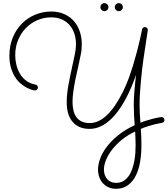

<svg xmlns="http://www.w3.org/2000/svg" viewBox="-20 -781 1054 1207"><path d="M1013.7 -26.4Q1013.7 -10.7 994.6 -7.8Q993.7 -7.8 982.2 -5.9Q970.7 -3.9 952.9 0.5Q935.1 4.9 912.1 12Q889.2 19 865.2 29.3Q867.2 55.7 868.2 81.8Q869.1 107.9 869.1 133.3Q869.1 184.6 861.3 233.4Q853.5 282.2 835 320.6Q816.4 358.9 785.6 382.3Q754.9 405.8 709.5 405.8Q683.1 405.8 662.1 396.2Q641.1 386.7 626.5 370.4Q611.8 354 604 332Q596.2 310.1 596.2 285.2Q596.2 252.4 609.9 215.3Q623.5 178.2 651.9 140.9Q680.2 103.5 723.6 68.6Q767.1 33.7 826.7 5.9Q824.2 -24.9 822.5 -58.8Q820.8 -92.8 820.8 -124.5Q820.8 -140.6 821.8 -161.4Q822.8 -182.1 824.7 -206.1Q826.7 -230 829.3 -256.3Q832 -282.7 835 -310.1Q806.2 -227.1 772.5 -163.6Q738.8 -100.1 701.9 -57.4Q665 -14.6 625 7.3Q585 29.3 543.5 29.3Q506.8 29.3 480 17.3Q453.1 5.4 435.1 -16.4Q417 -38.1 408.2 -68.8Q399.4 -99.6 399.4 -137.7Q399.4 -188.5 410.2 -246.3Q420.9 -304.2 434.1 -363.8Q441.9 -399.4 449.7 -435.5Q457.5 -471.7 457.5 -503.9Q457.5 -539.6 447.3 -570.3Q437 -601.1 417.2 -623.5Q397.5 -646 368.7 -658.9Q339.8 -671.9 302.7 -671.9Q255.9 -671.9 214.6 -654.1Q173.3 -636.2 142.6 -604.5Q111.8 -572.8 93.8 -529.3Q75.7 -485.8 75.7 -434.6Q75.7 -403.8 83 -373.3Q90.3 -342.8 105.7 -317.1Q121.1 -291.5 145 -273.4Q168.9 -255.4 202.1 -249.5Q209 -248.5 213.6 -243.2Q218.3 -237.8 218.3 -231Q218.3 -223.6 212.9 -218Q207.5 -212.4 200.2 -212.4Q194.8 -212.4 180.7 -216.3Q166.5 -220.2 148.7 -229.5Q130.9 -238.8 111.3 -254.6Q91.8 -270.5 75.9 -294.9Q60.1 -319.3 49.6 -352.8Q39.1 -386.2 39.1 -431.2Q39.1 -492.7 59.8 -543.7Q80.6 -594.7 116.2 -631.3Q151.9 -668 200 -688.2Q248 -708.5 302.2 -708.5Q347.7 -708.5 383.5 -692.6Q419.4 -676.8 443.8 -649.2Q468.3 -621.6 481.2 -584Q494.1 -546.4 494.1 -502.9Q494.1 -486.8 492.7 -470Q491.2 -453.1 487.3 -435.5Q480 -397.9 470.9 -358.9Q461.9 -319.8 454.1 -281.7Q446.3 -243.7 441.2 -207.5Q436 -171.4 436 -139.6Q436 -111.3 441.7 -87.2Q447.3 -63 460 -45.2Q472.7 -27.3 493.2 -17.3Q513.7 -7.3 543.9 -7.3Q599.1 -7.3 651.6 -56.6Q704.1 -106 752.9 -204.1Q771.5 -241.2 787.6 -284.7Q803.7 -328.1 816.9 -371.6Q830.1 -415 840.6 -455.1Q851.1 -495.1 858.2 -526.1Q865.2 -557.1 869.1 -576.2Q873 -595.2 873 -595.7Q874 -602.5 879.2 -606.7Q884.3 -610.8 890.6 -610.8Q898.9 -610.8 904.1 -605.2Q909.2 -599.6 909.2 -592.8Q909.2 -590.8 906.7 -575Q904.3 -559.1 900.4 -533.4Q896.5 -507.8 891.4 -474.1Q886.2 -440.4 880.9 -403.3Q877 -375.5 872.8 -339.6Q868.7 -303.7 865.2 -265.6Q861.8 -227.5 859.6 -189.9Q857.4 -152.3 857.4 -121.1Q857.4 -94.7 858.9 -66.2Q860.4 -37.6 862.8 -9.3Q882.8 -17.6 903.6 -23.9Q924.3 -30.3 942.4 -34.9Q960.4 -39.6 974.1 -42Q987.8 -44.4 993.2 -44.9Q1002.9 -45.9 1008.3 -40.3Q1013.7 -34.7 1013.7 -26.4ZM829.6 45.9Q782.7 67.4 746.3 97.2Q710 127 684.8 159.4Q659.7 191.9 646.5 224.6Q633.3 257.3 633.3 285.2Q633.3 302.7 638.4 317.9Q643.6 333 653.3 344.5Q663.1 356 677.2 362.3Q691.4 368.7 709 368.7Q735.4 368.7 754.6 357.4Q773.9 346.2 787.8 327.1Q801.8 308.1 810.3 283.7Q818.8 259.3 824 233.2Q829.1 207 830.8 180.9Q832.5 154.8 832.5 132.3Q832.5 111.3 831.5 89.6Q830.6 67.9 829.6 45.9ZM752.4 -735.8Q752.4 -725.6 745.1 -718.3Q737.8 -710.9 726.6 -710.9Q716.3 -710.9 709 -718.3Q701.7 -725.6 701.7 -735.8Q701.7 -746.6 709 -753.9Q716.3 -761.2 726.6 -761.2Q737.8 -761.2 745.1 -753.9Q752.4 -746.6 752.4 -735.8ZM661.6 -735.8Q661.6 -725.6 654.3 -718.3Q647 -710.9 636.2 -710.9Q626 -710.9 618.7 -718.3Q611.3 -725.6 611.3 -735.8Q611.3 -746.6 618.7 -753.9Q626 -761.2 636.2 -761.2Q647 -761.2 654.3 -753.9Q661.6 -746.6 661.6 -735.8Z"/></svg>

Font: Sacramento
Style: Regular
Weight: 400
Designer: Astigmatic (AOETI)
Foundry: Astigmatic (AOETI)
Version: Version 1.000